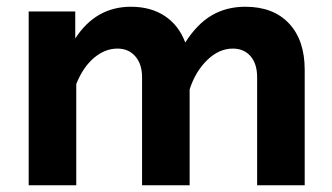

<svg xmlns="http://www.w3.org/2000/svg" viewBox="-20 -549 983 569"><path d="M65 -515H203V-435Q264 -529 368 -529Q427 -529 468.5 -501.5Q510 -474 529 -423Q564 -478 607.5 -503.5Q651 -529 707 -529Q790 -529 836.5 -479.5Q883 -430 883 -342V0H742V-320Q742 -360 722.5 -382.5Q703 -405 670 -405Q629 -405 594 -371Q559 -337 542 -284V0H401V-320Q401 -359 381 -382Q361 -405 328 -405Q291 -405 258.5 -377.5Q226 -350 206 -300V0H65Z"/></svg>

Font: Secular One
Style: Regular
Weight: 400
Designer: Michal Sahar
Foundry: Hagilda
Version: Version 1.000